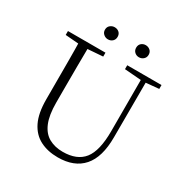

<svg xmlns="http://www.w3.org/2000/svg" viewBox="-202 -1058 1192 1237"><g transform="rotate(30 394.0 -440.0)"><path d="M297 -805Q279 -805 264.5 -817.5Q250 -830 250 -850Q250 -871 264.5 -883Q279 -895 297 -895Q317 -895 330.5 -883Q344 -871 344 -850Q344 -830 330.5 -817.5Q317 -805 297 -805ZM528 -805Q509 -805 495.5 -817.5Q482 -830 482 -850Q482 -871 495.5 -883Q509 -895 528 -895Q547 -895 561 -883Q575 -871 575 -850Q575 -830 561 -817.5Q547 -805 528 -805ZM397 15Q322 15 265.5 -14Q209 -43 178 -106Q147 -169 147 -271V-387Q147 -472 147 -556Q147 -640 145 -723H215Q214 -641 213.5 -557Q213 -473 213 -387V-286Q213 -193 236.5 -137Q260 -81 304 -56.5Q348 -32 407 -32Q513 -32 562.5 -95Q612 -158 612 -303V-723H648L647 -278Q647 -130 583 -57.5Q519 15 397 15ZM48 -694V-723H327V-694L194 -684H175ZM489 -694V-723H744V-694L636 -684H618Z"/></g></svg>

Font: Noto Serif JP
Style: Regular
Weight: 200
Designer: Ryoko NISHIZUKA 西塚涼子 (kana & ideographs); Frank Grießhammer (Latin, Greek & Cyrillic); Wenlong ZHANG 张文龙 (bopomofo); San
Foundry: Adobe
Version: Version 2.001;hotconv 1.1.0;makeotfexe 2.6.0